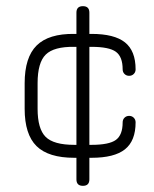

<svg xmlns="http://www.w3.org/2000/svg" viewBox="-20 -582 500 623"><path d="M221 -70Q137 -70 98.5 -108Q60 -146 60 -229V-312Q60 -396 99 -434.5Q138 -473 221 -472H228V-541Q228 -562 249 -562Q270 -562 270 -541V-472H277Q351 -472 385.5 -444.5Q420 -417 420 -357Q420 -348 414 -342Q408 -336 399 -336Q390 -336 384 -342Q378 -348 378 -357Q378 -398 356 -414Q334 -430 277 -430H270V-112H277Q334 -112 356 -128Q378 -144 378 -185Q378 -194 384 -200Q390 -206 399 -206Q408 -206 414 -200Q420 -194 420 -185Q420 -125 385.5 -97.5Q351 -70 277 -70H270V0Q270 21 249 21Q228 21 228 0V-70ZM221 -112H228V-430H221Q155 -431 128.5 -405Q102 -379 102 -312V-229Q102 -164 128 -138Q154 -112 221 -112Z"/></svg>

Font: Jura Light
Style: Regular
Weight: 300
Designer: Daniel Johnson, Alexei Vanyashin
Foundry: Daniel Johnson
Version: Version 5.103